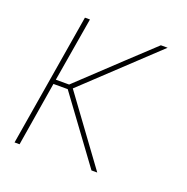

<svg xmlns="http://www.w3.org/2000/svg" viewBox="-101 -625 702 720"><g transform="rotate(20 250.0 -265.0)"><path d="M31 0 119 -530H139L96 -274H149L316 -431L422 -530H449L167 -265L361 0H338L150 -256H93L51 0Z"/></g></svg>

Font: Iosevka Curly Thin Oblique
Style: Regular
Weight: 100
Italic angle: -9°
Monospace: yes
Designer: Belleve Invis
Foundry: Belleve Invis
Version: Version 11.1.0; ttfautohint (v1.8.3)